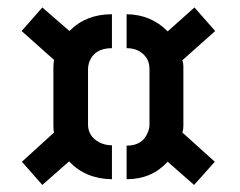

<svg xmlns="http://www.w3.org/2000/svg" viewBox="-20 -620 657 525"><path d="M40 -177.7 127.9 -257.8Q126 -261.7 126 -277.3V-434.6Q126 -447.3 127.9 -456.1L39.1 -535.2L95.7 -599.6L169.9 -535.2Q214.8 -581.1 286.1 -581.1V-488.3Q237.3 -488.3 223.6 -449.2Q220.7 -439.5 220.7 -431.6V-279.3Q220.7 -247.1 252 -230.5Q267.6 -222.7 286.1 -222.7V-129.9Q213.9 -130.9 168.9 -178.7L95.7 -114.3ZM326.2 -129.9V-221.7Q371.1 -221.7 384.8 -259.8Q388.7 -269.5 388.7 -278.3V-431.6Q388.7 -464.8 358.4 -481.4Q343.8 -488.3 326.2 -488.3V-581.1Q393.6 -580.1 438.5 -534.2L511.7 -599.6L568.4 -535.2L478.5 -455.1Q481.4 -449.2 481.4 -435.5V-277.3Q481.4 -264.6 478.5 -257.8L567.4 -177.7L510.7 -114.3L438.5 -177.7Q394.5 -129.9 326.2 -129.9Z"/></svg>

Font: Post No Bills Colombo
Style: Bold
Weight: 700
Designer: Kosala Senevirathne, Siva Puranthara, Lasantha Premarathna, Tharique Azeez
Foundry: Mooniak
Version: Version 1.220 ; ttfautohint (v1.6)